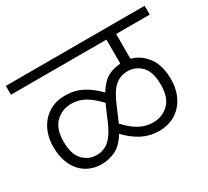

<svg xmlns="http://www.w3.org/2000/svg" viewBox="-113 -801 979 902"><g transform="rotate(-30 376.5 -350.0)"><path d="M518.1 -574.2V-443.8C492.2 -442.4 468.8 -436 448.2 -424.8C427.2 -413.1 407.7 -392.1 389.2 -361.8C334.5 -416.5 284.7 -443.8 222.2 -443.8H217.8H213.9C182.1 -443.8 154.3 -436 129.4 -420.9C79.6 -390.1 49.8 -332.5 49.8 -262.2C49.8 -140.1 121.1 -78.1 206.1 -78.1C233.9 -78.1 259.8 -84 283.2 -95.2C306.2 -106.4 328.1 -128.4 348.1 -161.1C401.4 -106.4 453.6 -78.1 520 -78.1C622.6 -78.1 688 -155.8 688 -261.2C688 -311.5 676.8 -352.1 654.8 -381.8C632.3 -411.6 604.5 -431.2 570.8 -439.9V-574.2H752.9V-622.1H0V-574.2ZM405.8 -284.2C439.5 -365.7 475.1 -396 529.8 -396C557.6 -396 582 -385.7 603 -364.7C623.5 -343.8 633.8 -309.6 633.8 -262.2C633.8 -215.8 622.1 -182.1 599.1 -160.2C575.7 -138.2 547.9 -127 515.1 -127C460.4 -127 419.4 -152.3 371.1 -203.1C374.5 -210.4 377.4 -217.8 380.9 -226.1ZM104 -259.8C104 -306.2 115.7 -340.3 139.2 -362.8C162.1 -384.8 190.4 -396 223.1 -396C277.8 -396 317.9 -369.6 366.2 -318.8C362.8 -312.5 359.4 -305.2 356 -296.9L332 -240.2C297.4 -157.7 261.2 -127 208 -127C179.2 -127 154.8 -137.7 134.8 -158.7C114.3 -179.7 104 -213.4 104 -259.8Z"/></g></svg>

Font: Noto Reveo Sans
Style: Regular
Weight: 300
Designer: Monotype Design Team
Foundry: Monotype Imaging Inc.
Version: Version 2.007